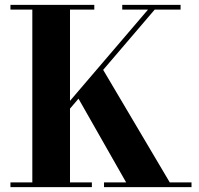

<svg xmlns="http://www.w3.org/2000/svg" viewBox="-20 -770 820 790"><path d="M23 -19.5V0H358V-19.5H268V-323L303 -364L499 -19.5H408V0H768V-19.5H678.5L404.5 -482.5L616.5 -730.5H723V-750H483V-730.5H589L268 -355V-730.5H368V-750H23V-730.5H113V-19.5Z"/></svg>

Font: Bodoni* 11pt
Style: Bold
Weight: 700
Version: Version 2.3